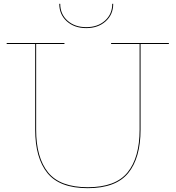

<svg xmlns="http://www.w3.org/2000/svg" viewBox="-20 -977 918 1004"><path d="M863 -752V-747H715V-299Q715 -151 650.5 -72Q586 7 439 7Q292 7 228 -72Q164 -151 164 -299V-747H15V-752H317V-747H169V-299Q169 -153 231.5 -75.5Q294 2 439 2Q584 2 647 -75.5Q710 -153 710 -299V-747H561V-752ZM431 -830Q369 -830 329.5 -865.5Q290 -901 290 -957H295Q295 -903 333 -869Q371 -835 431 -835Q491 -835 529 -869Q567 -903 567 -957H572Q572 -901 532.5 -865.5Q493 -830 431 -830Z"/></svg>

Font: Hepta Slab Hairline
Style: Regular
Weight: 400
Designer: Michael LaGattuta
Foundry: Michael LaGattuta
Version: Version 1.100; ttfautohint (v1.8) -l 8 -r 50 -G 200 -x 14 -D